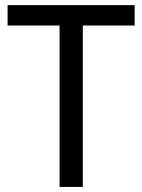

<svg xmlns="http://www.w3.org/2000/svg" viewBox="-20 -734 559 754"><path d="M305.2 0H213.9V-633.8H9.8V-713.9H508.8V-633.8H305.2Z"/></svg>

Font: Puppies Kittens
Style: Regular
Weight: 400
Foundry: Ascender Corporation and Peter Mawhorter
Version: Version 0.1